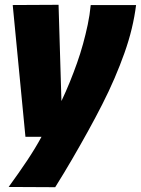

<svg xmlns="http://www.w3.org/2000/svg" viewBox="-20 -569 587 800"><path d="M358 -548H547Q541 -500 529 -450Q517 -400 498.5 -348Q480 -296 457 -242.5Q434 -189 406 -134Q378 -79 346.5 -22Q315 35 281 93.5Q247 152 210 211L16 210Q59 151 93 100Q127 49 153 1H86L33 -548L224 -549L236 -148Q255 -188 271 -227.5Q287 -267 301 -306.5Q315 -346 326 -386Q337 -426 345.5 -466Q354 -506 358 -548Z"/></svg>

Font: Georama ExtraBold
Style: Italic
Weight: 800
Italic angle: -9°
Version: Version 1.001